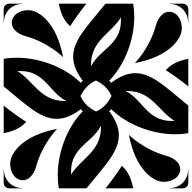

<svg xmlns="http://www.w3.org/2000/svg" viewBox="-20 -1020 1040 1040"><path d="M0 -30C0 -13.4 13.4 0 30 0H98.8V-1.5C45.1 -1.5 1.5 -45.1 1.5 -98.8H0ZM35.1 -133.8C35.1 -77.5 68.1 -43.6 103 -43.6C137.4 -43.6 164.1 -76.2 175.5 -117.8C210.2 -243.5 289.5 -321.8 289.5 -321.8C99.5 -285.8 35.1 -188.4 35.1 -133.8ZM0 -901.3H1.5C1.5 -954.9 45.1 -998.5 98.8 -998.5V-1000H30C13.4 -1000 0 -986.6 0 -970ZM43.6 -897C43.6 -862.6 76.2 -835.9 117.8 -824.5C243.4 -789.8 321.8 -710.5 321.8 -710.5C285.8 -900.5 188.4 -964.9 133.8 -964.9C77.5 -964.9 43.6 -931.9 43.6 -897ZM901.2 -998.5C954.9 -998.5 998.5 -954.9 998.5 -901.3H1000V-970C1000 -986.6 986.6 -1000 970 -1000H901.2ZM710.5 -678.3C900.5 -714.3 964.9 -811.6 964.9 -866.2C964.9 -922.5 931.9 -956.4 897 -956.4C862.6 -956.4 835.9 -923.8 824.5 -882.3C789.8 -756.6 710.5 -678.3 710.5 -678.3ZM901.2 0H970C986.6 0 1000 -13.4 1000 -30V-98.8H998.5C998.5 -45.1 954.9 -1.5 901.2 -1.5ZM678.2 -289.5C714.2 -99.5 811.6 -35.1 866.2 -35.1C922.5 -35.1 956.4 -68.1 956.4 -103C956.4 -137.4 923.8 -164.1 882.2 -175.5C756.5 -210.2 678.2 -289.5 678.2 -289.5ZM473 -670C473 -801 583 -840 635 -926V-907C635 -778 518 -751 474 -662ZM365 -74V-93C365 -222 482 -249 526 -338L527 -330C527 -199 417 -160 365 -74ZM662 -526 670 -527C801 -527 840 -417 926 -365H907C778 -365 751 -482 662 -526ZM74 -635H93C222 -635 249 -518 338 -474L330 -473C199 -473 160 -583 74 -635ZM416.2 -499.5V-500.5C435.1 -537.2 460.6 -567.2 499.5 -583.8H500.5C537.2 -564.9 567.2 -539.4 583.8 -500.5V-499.5C564.9 -462.8 539.4 -432.8 500.5 -416.3H499.5C462.8 -435.1 432.8 -460.6 416.2 -499.5ZM551.8 0H701.3C691.8 -52.2 671.3 -95.5 640 -122C611.3 -76.7 581.1 -36.6 551.8 0ZM298.7 -1000C308.2 -947.8 328.7 -904.5 360 -878C388.6 -923.3 418.9 -963.4 448.2 -1000ZM878 -640C923.3 -611.4 963.4 -581.1 1000 -551.8V-701.3C947.8 -691.8 904.5 -671.3 878 -640ZM0 -298.7C52.2 -308.2 95.5 -328.7 122 -360C76.7 -388.7 36.6 -418.9 0 -448.2ZM0 -551.8C114.6 -459.8 194.4 -376.3 287 -376.3C326.9 -376.3 369.1 -391.7 417.5 -428.5L428.5 -417.5C337 -322.6 292.7 -185.9 292.7 -70.4C292.7 -45.8 294.7 -22.1 298.7 0H448.2C540.2 -114.6 623.7 -194.4 623.7 -287.1C623.7 -326.9 608.3 -369.1 571.5 -417.5L582.5 -428.5C677.4 -337 814.1 -292.7 929.6 -292.7C954.2 -292.7 977.9 -294.7 1000 -298.7V-448.2C885.4 -540.2 805.6 -623.7 713 -623.7C673.1 -623.7 630.9 -608.3 582.5 -571.5L571.5 -582.5C663 -677.4 707.3 -814.1 707.3 -929.6C707.3 -954.3 705.3 -977.9 701.3 -1000H551.8C459.8 -885.4 376.3 -805.6 376.3 -713C376.3 -673.1 391.7 -630.9 428.5 -582.5L417.5 -571.5C322.6 -663 185.9 -707.3 70.4 -707.3C45.8 -707.3 22.1 -705.3 0 -701.3Z"/></svg>

Font: GlukFrames07
Style: Medium
Weight: 500
Monospace: yes
Designer: gluk
Foundry: gluk
Version: Version 1.00